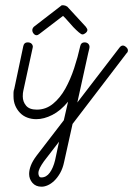

<svg xmlns="http://www.w3.org/2000/svg" viewBox="-20 -457 503 725"><path d="M431 -277Q437 -285 444 -285Q450 -285 456.5 -279Q463 -273 463 -267Q463 -260 458 -256L254 11L222 155Q217 179 207 196.5Q197 214 185 225.5Q173 237 160.5 242.5Q148 248 137 248Q115 248 102.5 233.5Q90 219 90 200Q90 185 96.5 168Q103 151 118 131L221 -3L237 -73Q209 -39 177.5 -23Q146 -7 117 -7Q99 -7 83 -13Q67 -19 55.5 -31Q44 -43 37.5 -58.5Q31 -74 31 -93Q31 -100 31 -107Q31 -114 34 -122L68 -283Q71 -297 84 -297Q94 -297 99 -292Q104 -287 104 -280Q104 -279 103.5 -277.5Q103 -276 103 -275L68 -114Q66 -106 66 -93Q66 -73 78.5 -58Q91 -43 119 -43Q153 -43 180 -65Q207 -87 226.5 -122Q246 -157 260 -199.5Q274 -242 283 -283Q286 -297 299 -297Q308 -297 313 -292Q318 -287 318 -280Q318 -276 316.5 -270.5Q315 -265 313 -256L272 -70ZM203 78 146 152Q136 166 130.5 177Q125 188 125 197Q125 203 127.5 208Q130 213 136 213Q155 213 168 195Q181 177 188 148ZM129 -329Q123 -324 118 -324Q112 -324 107 -330Q102 -336 102 -343Q102 -350 108 -356L213 -437Q214 -437 220 -437Q226 -437 234 -432L304 -356Q310 -348 310 -344Q310 -338 303.5 -332.5Q297 -327 291 -327Q287 -327 277.5 -335Q268 -343 257 -354.5Q246 -366 236 -378Q226 -390 218 -397Z"/></svg>

Font: Gruenewald VA
Style: Regular
Weight: 400
Designer: Peter Wiegel
Foundry: Peter Wiegel, nach dem Schriftentwurf von Dr. H. Gr¸newald
Version: Version 0.007